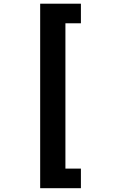

<svg xmlns="http://www.w3.org/2000/svg" viewBox="-20 -845 640 1029"><path d="M413.6 -720.2H330.6V58.6H413.6V163.6H195.3V-825.2H413.6Z"/></svg>

Font: TypoPRO Roboto Mono
Style: Bold
Weight: 700
Designer: Google
Version: Version 2.000986; 2015; ttfautohint (v1.3)